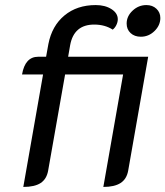

<svg xmlns="http://www.w3.org/2000/svg" viewBox="-20 -729 653 758"><path d="M150 -435H67Q79 -505 131 -505H162L171 -555Q185 -627 234.5 -668Q284 -709 358 -709Q395 -709 420 -693Q445 -677 445 -653Q445 -642 439.5 -630.5Q434 -619 425 -612Q394 -632 352 -632Q272 -632 257 -551L249 -505H565L486 -55Q480 -22 456 -6.5Q432 9 388 9L466 -435H237L170 -55Q164 -22 140.5 -6.5Q117 9 72 9ZM480 -636Q480 -665 503.5 -687Q527 -709 558 -709Q582 -709 597.5 -694.5Q613 -680 613 -658Q613 -629 590 -606.5Q567 -584 536 -584Q511 -584 495.5 -598.5Q480 -613 480 -636Z"/></svg>

Font: K2D
Style: Italic
Weight: 400
Italic angle: -10°
Designer: Katatrad Aksorn Co.,Ltd.
Foundry: Cadson Demak Co.,Ltd.
Version: Version 1.000; ttfautohint (v1.6)